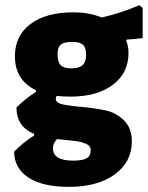

<svg xmlns="http://www.w3.org/2000/svg" viewBox="-20 -530 575 747"><path d="M265 -482Q327 -482 376 -462Q448 -478 522 -510L535 -499V-382Q509 -378 473 -376L471 -372Q480 -350 480 -324Q480 -246 419 -200Q358 -154 253 -154Q226 -154 200 -157Q197 -150 197 -145Q197 -129 227.5 -123Q258 -117 301.5 -113.5Q345 -110 388.5 -101Q432 -92 462.5 -61.5Q493 -31 493 20Q493 100 426.5 148.5Q360 197 248 197Q145 197 90 160.5Q35 124 35 60Q70 24 113 -3V-9Q44 -37 44 -112Q79 -146 120 -173V-179Q38 -218 38 -311Q38 -391 98.5 -436.5Q159 -482 265 -482ZM262 -367Q229 -367 216.5 -356.5Q204 -346 204 -320Q204 -289 216 -276.5Q228 -264 257 -264Q287 -264 301 -276.5Q315 -289 315 -317Q315 -345 302.5 -356Q290 -367 262 -367ZM186 47Q186 95 265 95Q300 95 316.5 86Q333 77 333 54Q333 47 329.5 41Q326 35 318.5 31.5Q311 28 303 25Q295 22 281.5 20Q268 18 258 17Q248 16 230 14Q212 12 202 11Q186 27 186 47Z"/></svg>

Font: Alegreya Sans SC Black
Style: Regular
Weight: 900
Designer: Juan Pablo del Peral
Foundry: Huerta Tipografica
Version: Version 2.007